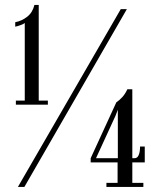

<svg xmlns="http://www.w3.org/2000/svg" viewBox="-20 -736 621 756"><path d="M42.5 -324V-340H77.5V-645.5Q74 -642 61.2 -637.2Q48.5 -632.5 40 -631V-648.5Q66 -653.5 87.2 -670.2Q108.5 -687 115.5 -716.5H132.5V-340H168.5V-324ZM50.5 0 455.5 -700H479.5L76 0ZM399 0V-16H443V-96.5H337V-113L438 -333Q450 -341 461.5 -353.5Q473 -366 481.5 -384.5H501V-113H509.5Q521 -113 526.2 -125.8Q531.5 -138.5 531.5 -159H550V-96.5H501V-16H544.5V0ZM444 -304 434.5 -279.5 358 -113H444Z"/></svg>

Font: Imbue 50pt Light
Style: Regular
Weight: 300
Designer: Tyler Finck
Foundry: Etcetera Type Company
Version: Version 1.102; ttfautohint (v1.8.3)